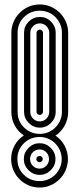

<svg xmlns="http://www.w3.org/2000/svg" viewBox="-20 -714 360 862"><path d="M59 -212Q59 -170 88 -141.5Q117 -113 159 -113Q179 -113 197 -120.5Q215 -128 228.5 -141.5Q242 -155 250 -173Q258 -191 258 -212V-567Q258 -588 250 -606Q242 -624 228.5 -637.5Q215 -651 197 -658.5Q179 -666 159 -666Q117 -666 88 -637.5Q59 -609 59 -567ZM88 -567Q88 -596 109 -617Q130 -638 159 -638Q188 -638 209 -617Q230 -596 230 -567V-212Q230 -183 209 -162Q188 -141 159 -141Q130 -141 109 -162Q88 -183 88 -212ZM116 -212Q116 -194 128.5 -181.5Q141 -169 159 -169Q176 -169 188.5 -181.5Q201 -194 201 -212V-567Q201 -584 188.5 -596.5Q176 -609 159 -609Q141 -609 128.5 -596.5Q116 -584 116 -567ZM144 -567Q144 -573 148.5 -577Q153 -581 159 -581Q164 -581 168.5 -577Q173 -573 173 -567V-212Q173 -206 168.5 -202Q164 -198 159 -198Q153 -198 148.5 -202Q144 -206 144 -212ZM58 0Q58 42 87 70.5Q116 99 158 99Q178 99 196 91.5Q214 84 227.5 70.5Q241 57 249 39Q257 21 257 0Q257 -21 249 -39Q241 -57 227.5 -70.5Q214 -84 196 -91.5Q178 -99 158 -99Q116 -99 87 -70.5Q58 -42 58 0ZM87 0Q87 -29 108 -50Q129 -71 158 -71Q187 -71 208 -50Q229 -29 229 0Q229 29 208 50Q187 71 158 71Q129 71 108 50Q87 29 87 0ZM115 0Q115 18 127.5 30.5Q140 43 158 43Q175 43 187.5 30.5Q200 18 200 0Q200 -18 187.5 -30.5Q175 -43 158 -43Q140 -43 127.5 -30.5Q115 -18 115 0ZM158 14Q152 14 147.5 10Q143 6 143 0Q143 -6 147.5 -10Q152 -14 158 -14Q163 -14 167.5 -10Q172 -6 172 0Q172 6 167.5 10Q163 14 158 14ZM30 0Q30 -33 45.5 -61Q61 -89 87 -106Q61 -123 46 -151Q31 -179 31 -212V-567Q31 -593 41 -616Q51 -639 68.5 -656.5Q86 -674 109 -684Q132 -694 159 -694Q185 -694 208 -684Q231 -674 248.5 -656.5Q266 -639 276 -616Q286 -593 286 -567V-212Q286 -179 270.5 -150.5Q255 -122 229 -105Q255 -88 270 -60Q285 -32 285 0Q285 26 275 49.5Q265 73 247.5 90.5Q230 108 207 118Q184 128 158 128Q131 128 108 118Q85 108 67.5 90.5Q50 73 40 49.5Q30 26 30 0Z"/></svg>

Font: Zschusch
Style: Regular
Weight: 400
Designer: Peter Wiegel
Foundry: Peter Wiegel